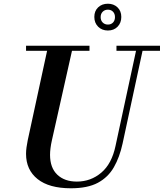

<svg xmlns="http://www.w3.org/2000/svg" viewBox="-20 -1000 880 1032"><path d="M361 12Q244 12 182 -37.5Q120 -87 120 -173Q120 -190 122.5 -208Q125 -226 129 -246L239 -754H373L259 -246Q254 -224 251.5 -204Q249 -184 249 -168Q249 -98 288 -61Q327 -24 393 -24Q468 -24 524.5 -72Q581 -120 601 -216L717 -754H752L639 -229Q623 -155 592 -101Q561 -47 506 -17.5Q451 12 361 12ZM120 -727V-754H461V-727ZM606 -727V-754H840V-727ZM560 -836Q528 -836 507.5 -856.5Q487 -877 487 -909Q487 -941 507.5 -960.5Q528 -980 560 -980Q591 -980 611.5 -960.5Q632 -941 632 -909Q632 -877 612 -856.5Q592 -836 560 -836ZM560 -868Q577 -868 587.5 -879Q598 -890 598 -908Q598 -926 587.5 -937Q577 -948 560 -948Q543 -948 532 -937Q521 -926 521 -908Q521 -890 532 -879Q543 -868 560 -868Z"/></svg>

Font: Libre Bodoni Medium
Style: Italic
Weight: 500
Italic angle: -13°
Designer: Pablo Impallari, Rodrigo Fuenzalida
Foundry: Impallari Type
Version: Version 2.005;gftools[0.9.23]